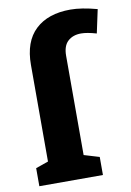

<svg xmlns="http://www.w3.org/2000/svg" viewBox="-89 -846 615 901"><g transform="rotate(-10 219.0 -395.5)"><path d="M438 -771 414 -659Q369 -672 341 -672Q302 -672 278 -650Q254 -628 254 -581V-108L327 -86V0H24V-86L84 -107V-567Q84 -678 144 -734.5Q204 -791 311 -791Q364 -791 438 -771Z"/></g></svg>

Font: Bitter Pro ExtraBold
Style: Regular
Weight: 800
Designer: Sol Matas, and Bitter project Authors
Foundry: Sol Matas
Version: Version 1.010